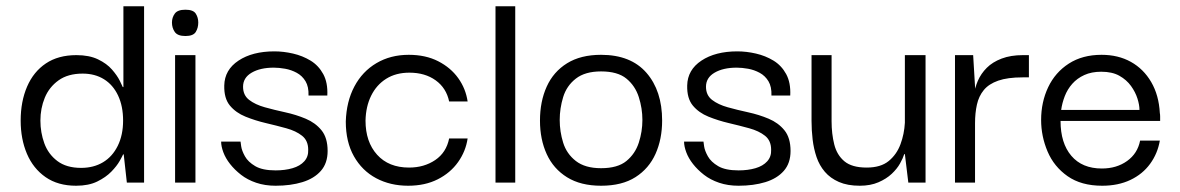

<svg xmlns="http://www.w3.org/2000/svg" viewBox="-20 -583 3767 613"><path d="M223 10Q165 10 125.5 -17.5Q86 -45 66 -92Q46 -139 46 -198Q46 -259 66.5 -306.5Q87 -354 126.5 -380.5Q166 -407 224 -407Q265 -407 293 -393.5Q321 -380 337.5 -361Q354 -342 362 -326Q370 -310 372 -305H374V-563H440V0H385L375 -90H373Q371 -85 362 -69Q353 -53 335.5 -35Q318 -17 290.5 -3.5Q263 10 223 10ZM239 -47Q279 -47 309 -65Q339 -83 356 -117.5Q373 -152 373 -198Q373 -244 357 -278Q341 -312 312 -330Q283 -348 244 -348Q197 -348 167 -326.5Q137 -305 123 -271Q109 -237 109 -198Q109 -160 121.5 -125.5Q134 -91 163 -69Q192 -47 239 -47Z M539 0V-407H604V0ZM572 -468Q547 -468 538 -481Q529 -494 529 -511Q529 -527 538 -539.5Q547 -552 572 -552Q597 -552 605 -539.5Q613 -527 613 -511Q613 -494 605 -481Q597 -468 572 -468Z M860 10Q826 10 798 0.5Q770 -9 749.5 -25Q729 -41 714.5 -59.5Q700 -78 693 -97Q686 -116 686 -131H748Q748 -130 750 -116Q752 -102 762 -84Q772 -66 795 -52.5Q818 -39 860 -39Q890 -39 914 -46Q938 -53 951.5 -68Q965 -83 964 -105Q964 -134 944.5 -149.5Q925 -165 894 -173.5Q863 -182 829 -190Q795 -198 764 -210.5Q733 -223 714 -246Q695 -269 696 -310Q697 -360 741.5 -389.5Q786 -419 856 -419Q885 -419 915.5 -412Q946 -405 971.5 -389.5Q997 -374 1012 -346.5Q1027 -319 1025 -278H965Q966 -306 955.5 -323.5Q945 -341 927.5 -350.5Q910 -360 890.5 -363.5Q871 -367 854 -367Q811 -367 783.5 -351Q756 -335 756 -306Q756 -279 775.5 -264Q795 -249 825.5 -240.5Q856 -232 890.5 -224.5Q925 -217 956 -204Q987 -191 1006.5 -167Q1026 -143 1026 -101Q1026 -62 1004.5 -37.5Q983 -13 945.5 -1.5Q908 10 860 10Z M1283 10Q1226 10 1181 -14Q1136 -38 1110 -84Q1084 -130 1084 -195Q1086 -259 1111.5 -307Q1137 -355 1182 -381.5Q1227 -408 1285 -408Q1339 -408 1379 -387.5Q1419 -367 1443 -333.5Q1467 -300 1473 -259H1414Q1405 -302 1371 -326.5Q1337 -351 1287 -351Q1244 -351 1213 -331.5Q1182 -312 1165 -277.5Q1148 -243 1147 -198Q1147 -130 1184 -89Q1221 -48 1286 -48Q1334 -48 1369.5 -72Q1405 -96 1414 -141H1473Q1467 -100 1442.5 -65.5Q1418 -31 1377.5 -10.5Q1337 10 1283 10Z M1562 0V-563H1625V0Z M1899 10Q1834 10 1790.5 -17Q1747 -44 1725.5 -91Q1704 -138 1704 -198Q1704 -259 1725.5 -306.5Q1747 -354 1790.5 -381Q1834 -408 1899 -408Q1994 -408 2044 -350.5Q2094 -293 2094 -198Q2094 -139 2073 -92Q2052 -45 2009 -17.5Q1966 10 1899 10ZM1899 -46Q1952 -46 1980 -69Q2008 -92 2019.5 -127.5Q2031 -163 2031 -200Q2031 -237 2019.5 -273Q2008 -309 1980 -332Q1952 -355 1899 -355Q1848 -355 1818.5 -332Q1789 -309 1778 -273Q1767 -237 1767 -200Q1767 -163 1778 -127.5Q1789 -92 1818.5 -69Q1848 -46 1899 -46Z M2338 10Q2304 10 2276 0.5Q2248 -9 2227.5 -25Q2207 -41 2192.5 -59.5Q2178 -78 2171 -97Q2164 -116 2164 -131H2226Q2226 -130 2228 -116Q2230 -102 2240 -84Q2250 -66 2273 -52.5Q2296 -39 2338 -39Q2368 -39 2392 -46Q2416 -53 2429.5 -68Q2443 -83 2442 -105Q2442 -134 2422.5 -149.5Q2403 -165 2372 -173.5Q2341 -182 2307 -190Q2273 -198 2242 -210.5Q2211 -223 2192 -246Q2173 -269 2174 -310Q2175 -360 2219.5 -389.5Q2264 -419 2334 -419Q2363 -419 2393.5 -412Q2424 -405 2449.5 -389.5Q2475 -374 2490 -346.5Q2505 -319 2503 -278H2443Q2444 -306 2433.5 -323.5Q2423 -341 2405.5 -350.5Q2388 -360 2368.5 -363.5Q2349 -367 2332 -367Q2289 -367 2261.5 -351Q2234 -335 2234 -306Q2234 -279 2253.5 -264Q2273 -249 2303.5 -240.5Q2334 -232 2368.5 -224.5Q2403 -217 2434 -204Q2465 -191 2484.5 -167Q2504 -143 2504 -101Q2504 -62 2482.5 -37.5Q2461 -13 2423.5 -1.5Q2386 10 2338 10Z M2725 10Q2686 10 2658.5 -2Q2631 -14 2613.5 -34.5Q2596 -55 2587 -81.5Q2578 -108 2574.5 -137.5Q2571 -167 2571 -197V-407H2635V-196Q2635 -156 2643.5 -122Q2652 -88 2676 -68Q2700 -48 2747 -48Q2792 -48 2817.5 -69Q2843 -90 2855 -122.5Q2867 -155 2869 -191V-407H2935V0H2880L2869 -91H2867Q2863 -78 2853.5 -61Q2844 -44 2827 -28Q2810 -12 2784.5 -1Q2759 10 2725 10Z M3029 0V-407H3087L3094 -290L3093 -202V0ZM3093 -190 3090 -279Q3092 -302 3102 -325Q3112 -348 3130.5 -366.5Q3149 -385 3178 -396Q3207 -407 3246 -407H3265V-336H3245Q3197 -336 3167 -325.5Q3137 -315 3121 -295.5Q3105 -276 3099 -249Q3093 -222 3093 -190Z M3499 10Q3432 10 3388.5 -20.5Q3345 -51 3324.5 -99.5Q3304 -148 3304 -200Q3304 -257 3326.5 -304.5Q3349 -352 3392.5 -380Q3436 -408 3497 -408Q3550 -408 3590.5 -385.5Q3631 -363 3655.5 -321Q3680 -279 3683 -222Q3684 -218 3684 -210.5Q3684 -203 3684 -197H3366Q3366 -126 3400.5 -85.5Q3435 -45 3498 -45Q3545 -45 3578.5 -69Q3612 -93 3620 -134H3683Q3676 -93 3652 -60Q3628 -27 3589 -8.5Q3550 10 3499 10ZM3368 -232H3618Q3618 -248 3611.5 -268.5Q3605 -289 3591 -308.5Q3577 -328 3554 -341Q3531 -354 3496 -354Q3465 -354 3442 -343.5Q3419 -333 3403.5 -315.5Q3388 -298 3379.5 -276Q3371 -254 3368 -232Z"/></svg>

Font: Darker Grotesque Light Medium
Style: Regular
Weight: 500
Version: Version 1.000;gftools[0.9.28]